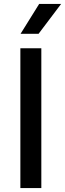

<svg xmlns="http://www.w3.org/2000/svg" viewBox="-20 -951 329 971"><path d="M83 0V-707H189V0ZM84 -780 178 -931H289L175 -780Z"/></svg>

Font: Onest Medium
Style: Regular
Weight: 500
Designer: Dmitri Voloshin, Andrey Kudryavtsev
Foundry: Dmitri Voloshin, Andrey Kudryavtsev
Version: Version 1.000;gftools[0.9.33]